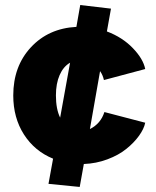

<svg xmlns="http://www.w3.org/2000/svg" viewBox="-20 -742 614 756"><path d="M170.9 -18.1 189 -117.2Q116.2 -147 74.2 -212.6Q32.2 -278.3 32.2 -366.2Q32.2 -481 101.6 -555.7Q170.9 -630.4 280.8 -636.2L295.9 -722.2L417 -708L400.9 -618.2Q461.9 -595.2 502.9 -552.7Q543.9 -510.3 551.8 -470.2L389.2 -426.8Q384.8 -446.8 374 -461.9L334 -233.9Q376.5 -254.9 391.1 -300.8L551.8 -258.8Q546.9 -234.4 527.3 -207.3Q507.8 -180.2 477.5 -155.8Q447.3 -131.3 403.1 -114.7Q358.9 -98.1 310.1 -96.2L293.9 -5.9ZM200.2 -366.2Q200.2 -312.5 216.8 -278.8L255.9 -495.1Q229.5 -480 214.8 -446.5Q200.2 -413.1 200.2 -366.2Z"/></svg>

Font: LT Superior Black
Style: Regular
Weight: 900
Designer: Daniel Lyons
Foundry: LyonsType
Version: Version 2.005